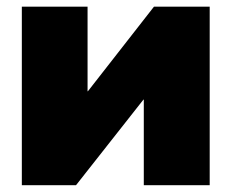

<svg xmlns="http://www.w3.org/2000/svg" viewBox="-20 -542 677 562"><path d="M593.8 0H400.9V-250.5H399.9L202.6 0H43.9V-522.5H236.3V-274.9H237.3L430.7 -522.5H593.8Z"/></svg>

Font: Inter 28pt Black
Style: Regular
Weight: 900
Designer: Rasmus Andersson
Foundry: rsms
Version: Version 4.001;git-66647c0bb